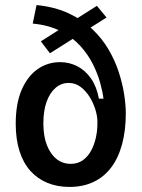

<svg xmlns="http://www.w3.org/2000/svg" viewBox="-20 -723 558 757"><path d="M254 14Q206 14 167 -2Q128 -18 100 -49Q72 -80 57 -127Q42 -174 42 -235Q42 -315 65.5 -369Q89 -423 128.5 -450.5Q168 -478 217 -478Q253 -478 284.5 -462Q316 -446 338.5 -414Q361 -382 370 -334H388Q385 -359 375.5 -394.5Q366 -430 347 -468.5Q328 -507 297 -541.5Q266 -576 219.5 -600Q173 -624 109 -630L124 -703Q196 -696 250.5 -670.5Q305 -645 344 -608Q383 -571 408.5 -527Q434 -483 448.5 -438Q463 -393 469.5 -351Q476 -309 476 -276Q476 -209 461.5 -155Q447 -101 419 -63.5Q391 -26 349.5 -6Q308 14 254 14ZM259 -77Q287 -77 307 -91.5Q327 -106 339.5 -129.5Q352 -153 358 -180.5Q364 -208 364 -234V-245Q364 -264 356.5 -289.5Q349 -315 334.5 -339Q320 -363 299 -379.5Q278 -396 251 -396Q222 -396 199.5 -377Q177 -358 164 -322.5Q151 -287 151 -237Q151 -186 165 -150.5Q179 -115 203 -96Q227 -77 259 -77ZM141 -560 362 -700 400 -654 177 -513Z"/></svg>

Font: Bricolage Grotesque SemiCondensed Medium
Style: Regular
Weight: 500
Width: 4
Designer: Mathieu Triay
Foundry: Atelier Triay
Version: Version 1.001;gftools[0.9.33.dev8+g029e19f]